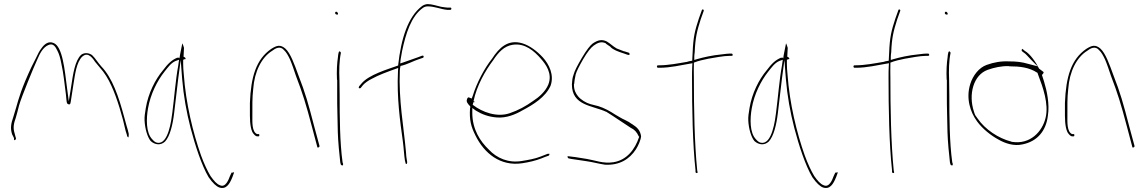

<svg xmlns="http://www.w3.org/2000/svg" viewBox="-20 -766 5587 935"><path d="M39 -112 48 -94C48 -83 49 -82 52 -84C57 -86 59 -88 57 -97H56V-98L51 -117C42 -146 48 -167 57 -193C62 -209 67 -230 73 -253C84 -293 146 -443 161 -475C175 -508 189 -534 214 -546C239 -558 250 -539 260 -518C268 -503 274 -482 279 -455C289 -412 295 -351 301 -306C303 -285 304 -271 306 -265C307 -262 308 -260 314 -258C322 -256 323 -259 326 -280C330 -306 334 -330 338 -358C346 -406 352 -462 381 -491H382C410 -517 435 -477 443 -465L467 -436C488 -413 507 -383 523 -347C550 -289 577 -197 592 -128L598 -109C598 -105 599 -104 601 -100C606 -93 607 -99 607 -114L603 -131C599 -143 593 -166 585 -195C558 -296 527 -387 473 -443C455 -463 445 -482 428 -498C412 -509 391 -511 375 -499C345 -470 336 -408 326 -341L315 -273L306 -341C295 -425 285 -541 240 -557C216 -567 196 -551 182 -531C172 -519 164 -502 154 -481C143 -461 125 -424 103 -372C69 -290 66 -263 45 -197C34 -165 29 -142 39 -112ZM188 -524C188 -524 188 -523 188 -523C188 -523 188 -524 188 -524ZM314 -258C314 -258 313 -258 313 -258C313 -258 314 -258 314 -258ZM376 -499C376 -499 375 -499 375 -499C375 -499 376 -499 376 -499ZM428 -498C428 -498 427 -498 427 -498C427 -498 428 -498 428 -498ZM443 -465C443 -465 443 -464 443 -464C443 -464 443 -465 443 -465ZM603 -132C603 -132 603 -131 603 -131C603 -131 603 -132 603 -132Z M684 -179C686 -139 698 -98 714 -79C734 -61 762 -56 784 -77C808 -103 821 -158 828 -215C835 -270 841 -328 848 -384L860 -474L867 -382C874 -298 888 -221 908 -143C930 -59 962 40 996 97C1016 126 1034 142 1048 147C1081 158 1098 131 1112 96L1120 74C1119 74 1118 73 1117 73C1114 74 1110 76 1108 74L1100 91C1093 110 1078 149 1051 136C1036 131 1021 114 1005 91C990 66 974 32 959 -9C920 -119 885 -262 875 -404C873 -423 872 -440 872 -455V-475L880 -478H884C884 -486 880 -486 873 -491L874 -493C875 -510 875 -520 876 -533C874 -542 870 -550 868 -555C868 -554 867 -552 867 -551C865 -538 856 -500 854 -481L852 -486C850 -484 849 -485 843 -485C815 -473 798 -456 773 -423C736 -379 702 -312 690 -240C686 -216 683 -197 684 -179ZM701 -239C713 -308 746 -373 781 -417C798 -438 812 -459 835 -469L852 -475L848 -447C835 -377 829 -292 819 -216C815 -184 800 -60 746 -71H745C736 -73 729 -79 722 -87C690 -119 692 -189 701 -239ZM1100 92C1100 92 1100 91 1100 91C1100 91 1100 92 1100 92Z M1197 -202C1197 -161 1203 -125 1216 -113C1222 -105 1229 -102 1232 -102H1239C1242 -102 1243 -104 1243 -108C1243 -112 1242 -113 1239 -113H1232C1206 -124 1209 -173 1209 -202C1209 -248 1208 -289 1213 -332C1219 -418 1254 -487 1306 -519C1320 -530 1345 -545 1364 -521C1374 -512 1383 -496 1392 -477C1402 -454 1411 -427 1421 -397C1454 -311 1470 -259 1499 -149L1525 -51C1526 -47 1527 -47 1529 -47C1532 -48 1537 -52 1536 -55L1510 -151C1481 -263 1467 -313 1433 -400C1414 -452 1395 -507 1369 -530C1345 -550 1328 -545 1301 -528C1227 -477 1202 -392 1197 -265ZM1306 -519Z M1612 -702C1612 -699 1616 -695 1621 -695C1626 -695 1626 -695 1626 -700C1626 -703 1621 -709 1618 -709C1614 -709 1612 -707 1612 -702ZM1621 -378 1622 -377V-302C1622 -275 1622 -246 1623 -216L1625 -123C1626 -83 1633 -6 1637 25L1640 36C1645 41 1651 42 1651 33L1648 23V22C1635 -71 1634 -196 1634 -302C1634 -329 1633 -353 1633 -377C1631 -422 1632 -470 1640 -508C1640 -509 1640 -510 1638 -513C1629 -525 1627 -499 1626 -492V-490C1621 -458 1619 -419 1621 -378ZM1633 -376C1633 -376 1632 -376 1632 -376C1632 -376 1633 -376 1633 -376ZM1638 -513Z M1727 -340C1727 -338 1727 -336 1732 -336C1733 -336 1736 -337 1736 -337L1748 -352C1757 -362 1772 -373 1790 -382C1824 -401 1869 -417 1905 -430L1919 -435L1918 -416C1912 -292 1928 -177 1942 -76C1946 -48 1948 -6 1952 16L1955 28V29C1955 29 1955 30 1957 32H1958C1961 36 1963 26 1963 24L1961 12C1959 4 1958 -10 1957 -26C1946 -150 1921 -278 1927 -422C1927 -427 1929 -438 1930 -443V-444L1931 -445C1961 -451 1998 -471 2015 -476L2041 -485C2042 -485 2041 -486 2042 -486C2045 -495 2042 -495 2036 -495L2015 -487C2000 -482 1975 -473 1944 -462L1929 -457L1931 -477C1933 -491 1936 -503 1938 -517C1956 -602 1982 -687 2040 -728C2047 -733 2056 -735 2063 -735C2097 -735 2126 -721 2158 -718H2172C2176 -718 2178 -720 2178 -724C2178 -728 2176 -729 2172 -729H2158C2150 -730 2139 -731 2128 -733C2106 -738 2083 -746 2063 -746C2055 -746 2045 -743 2036 -737C1966 -685 1933 -576 1919 -449V-447C1863 -427 1777 -402 1741 -360L1729 -346C1728 -344 1727 -341 1727 -340ZM2158 -718Z M2254 -281C2249 -271 2260 -258 2270 -248V-239H2269C2265 -181 2274 -149 2295 -107C2338 -19 2417 45 2523 29C2557 24 2589 16 2615 6C2627 1 2640 -4 2652 -8C2653 -8 2655 -10 2656 -16V-17C2657 -18 2654 -16 2655 -17H2647L2611 -3C2586 7 2552 13 2521 18C2456 29 2399 4 2361 -37C2318 -78 2280 -136 2280 -217V-240L2298 -227C2327 -209 2360 -197 2399 -194C2446 -190 2491 -209 2525 -229C2578 -257 2636 -293 2661 -348C2680 -401 2654 -453 2623 -487C2595 -517 2560 -544 2524 -555C2454 -576 2411 -534 2376 -480C2340 -435 2302 -364 2282 -299L2277 -286L2265 -291C2260 -293 2258 -292 2254 -283ZM2282 -256 2286 -271V-268H2290V-273H2286C2301 -348 2344 -423 2382 -473C2407 -511 2435 -542 2477 -548C2536 -557 2581 -518 2614 -480C2637 -454 2672 -408 2650 -354C2636 -320 2605 -293 2577 -275C2541 -249 2504 -229 2463 -215C2400 -193 2328 -220 2283 -255ZM2661 -347Z M2744 -5C2743 -4 2744 2 2748 5L2762 8C2787 11 2812 16 2836 19C2866 23 2897 32 2926 36C2996 40 3045 10 3077 -39C3087 -55 3100 -82 3102 -102C3098 -131 3083 -146 3059 -161L3058 -162H3057C3048 -169 3038 -175 3023 -182C3007 -189 2992 -199 2976 -208C2950 -225 2923 -240 2894 -249L2855 -259C2834 -265 2809 -280 2795 -297C2784 -311 2775 -326 2775 -354V-356L2776 -357C2777 -369 2779 -384 2783 -401V-402C2788 -420 2800 -443 2820 -478C2840 -512 2857 -534 2871 -544C2889 -557 2908 -566 2930 -555L2931 -554V-553L2953 -538V-537C2967 -523 2989 -515 3017 -506L3037 -499H3038C3041 -499 3043 -498 3045 -498C3047 -506 3044 -509 3043 -509L3021 -516H3019C3006 -521 2995 -525 2983 -530C2964 -541 2952 -554 2935 -564C2911 -576 2891 -571 2866 -554C2854 -545 2836 -522 2814 -485C2792 -448 2778 -420 2774 -405C2767 -387 2766 -371 2765 -355C2765 -251 2864 -253 2931 -222H2932C2968 -200 3012 -169 3051 -144C3070 -135 3081 -123 3090 -103L3093 -99L3092 -98C3072 -38 3032 14 2967 24C2918 32 2876 14 2838 8C2814 5 2788 -1 2765 -3L2749 -5ZM2765 -354C2765 -354 2764 -354 2764 -354C2764 -354 2765 -354 2765 -354ZM3051 -145Z M3184 -436H3192C3245 -436 3297 -449 3340 -456L3352 -458L3351 -442C3350 -425 3350 -408 3350 -388C3350 -237 3353 -64 3367 63V72C3369 79 3379 78 3377 72L3375 62V61C3362 -70 3359 -237 3359 -388C3359 -410 3358 -432 3359 -452V-461C3381 -470 3405 -475 3429 -480C3459 -485 3503 -494 3533 -494H3542C3546 -494 3548 -495 3548 -498C3548 -503 3546 -505 3542 -505H3533C3528 -505 3514 -504 3493 -501C3450 -497 3405 -487 3374 -478L3361 -474V-490C3361 -497 3362 -503 3363 -511C3366 -583 3374 -614 3392 -671L3407 -713C3409 -720 3400 -723 3398 -717L3383 -675C3364 -617 3356 -586 3353 -510C3352 -499 3352 -484 3351 -472V-470H3349C3339 -469 3333 -467 3323 -464H3321C3286 -458 3234 -448 3191 -448H3184C3181 -448 3179 -445 3179 -442C3179 -439 3182 -436 3184 -436ZM3360 -450C3360 -450 3359 -450 3359 -450C3359 -450 3360 -450 3360 -450ZM3398 -718C3398 -718 3398 -717 3398 -717C3398 -717 3398 -718 3398 -718Z M3624 -179C3626 -139 3638 -98 3654 -79C3674 -61 3702 -56 3724 -77C3748 -103 3761 -158 3768 -215C3775 -270 3781 -328 3788 -384L3800 -474L3807 -382C3814 -298 3828 -221 3848 -143C3870 -59 3902 40 3936 97C3956 126 3974 142 3988 147C4021 158 4038 131 4052 96L4060 74C4059 74 4058 73 4057 73C4054 74 4050 76 4048 74L4040 91C4033 110 4018 149 3991 136C3976 131 3961 114 3945 91C3930 66 3914 32 3899 -9C3860 -119 3825 -262 3815 -404C3813 -423 3812 -440 3812 -455V-475L3820 -478H3824C3824 -486 3820 -486 3813 -491L3814 -493C3815 -510 3815 -520 3816 -533C3814 -542 3810 -550 3808 -555C3808 -554 3807 -552 3807 -551C3805 -538 3796 -500 3794 -481L3792 -486C3790 -484 3789 -485 3783 -485C3755 -473 3738 -456 3713 -423C3676 -379 3642 -312 3630 -240C3626 -216 3623 -197 3624 -179ZM3641 -239C3653 -308 3686 -373 3721 -417C3738 -438 3752 -459 3775 -469L3792 -475L3788 -447C3775 -377 3769 -292 3759 -216C3755 -184 3740 -60 3686 -71H3685C3676 -73 3669 -79 3662 -87C3630 -119 3632 -189 3641 -239ZM4040 92C4040 92 4040 91 4040 91C4040 91 4040 92 4040 92Z M4141 -436H4149C4202 -436 4254 -449 4297 -456L4309 -458L4308 -442C4307 -425 4307 -408 4307 -388C4307 -237 4310 -64 4324 63V72C4326 79 4336 78 4334 72L4332 62V61C4319 -70 4316 -237 4316 -388C4316 -410 4315 -432 4316 -452V-461C4338 -470 4362 -475 4386 -480C4416 -485 4460 -494 4490 -494H4499C4503 -494 4505 -495 4505 -498C4505 -503 4503 -505 4499 -505H4490C4485 -505 4471 -504 4450 -501C4407 -497 4362 -487 4331 -478L4318 -474V-490C4318 -497 4319 -503 4320 -511C4323 -583 4331 -614 4349 -671L4364 -713C4366 -720 4357 -723 4355 -717L4340 -675C4321 -617 4313 -586 4310 -510C4309 -499 4309 -484 4308 -472V-470H4306C4296 -469 4290 -467 4280 -464H4278C4243 -458 4191 -448 4148 -448H4141C4138 -448 4136 -445 4136 -442C4136 -439 4139 -436 4141 -436ZM4317 -450C4317 -450 4316 -450 4316 -450C4316 -450 4317 -450 4317 -450ZM4355 -718C4355 -718 4355 -717 4355 -717C4355 -717 4355 -718 4355 -718Z M4581 -702C4581 -699 4585 -695 4590 -695C4595 -695 4595 -695 4595 -700C4595 -703 4590 -709 4587 -709C4583 -709 4581 -707 4581 -702ZM4590 -378 4591 -377V-302C4591 -275 4591 -246 4592 -216L4594 -123C4595 -83 4602 -6 4606 25L4609 36C4614 41 4620 42 4620 33L4617 23V22C4604 -71 4603 -196 4603 -302C4603 -329 4602 -353 4602 -377C4600 -422 4601 -470 4609 -508C4609 -509 4609 -510 4607 -513C4598 -525 4596 -499 4595 -492V-490C4590 -458 4588 -419 4590 -378ZM4602 -376C4602 -376 4601 -376 4601 -376C4601 -376 4602 -376 4602 -376ZM4607 -513Z M4705 -357C4683 -287 4705 -220 4738 -175C4764 -139 4807 -105 4843 -86C4874 -68 4918 -53 4960 -63C5029 -77 5074 -126 5083 -203C5092 -260 5078 -324 5064 -370L5054 -401C5059 -406 5065 -413 5061 -416L5040 -432C5024 -464 4996 -504 4971 -518L4960 -527C4958 -529 4958 -528 4956 -525C4953 -517 4958 -516 4964 -511C4975 -505 4988 -488 5000 -476L5033 -443L4987 -455C4957 -464 4930 -467 4896 -467C4856 -469 4821 -463 4785 -450C4748 -437 4718 -399 4705 -357ZM4723 -222C4695 -306 4720 -401 4790 -426C4821 -437 4857 -445 4892 -444L4897 -443C4945 -443 4992 -438 5031 -412H5032L5037 -398C5058 -343 5088 -260 5072 -193C5056 -124 4996 -62 4910 -75C4908 -75 4905 -76 4903 -77C4844 -92 4777 -135 4740 -190C4729 -205 4729 -203 4723 -222ZM4964 -511Z M5166 -202C5166 -161 5172 -125 5185 -113C5191 -105 5198 -102 5201 -102H5208C5211 -102 5212 -104 5212 -108C5212 -112 5211 -113 5208 -113H5201C5175 -124 5178 -173 5178 -202C5178 -248 5177 -289 5182 -332C5188 -418 5223 -487 5275 -519C5289 -530 5314 -545 5333 -521C5343 -512 5352 -496 5361 -477C5371 -454 5380 -427 5390 -397C5423 -311 5439 -259 5468 -149L5494 -51C5495 -47 5496 -47 5498 -47C5501 -48 5506 -52 5505 -55L5479 -151C5450 -263 5436 -313 5402 -400C5383 -452 5364 -507 5338 -530C5314 -550 5297 -545 5270 -528C5196 -477 5171 -392 5166 -265ZM5275 -519Z"/></svg>

Font: Stray Cat
Style: HlCn
Weight: 100
Version: Version 1.0